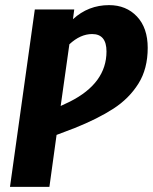

<svg xmlns="http://www.w3.org/2000/svg" viewBox="-20 -730 597 750"><path d="M557 -543Q557 -461 520.5 -403Q484 -345 423 -305.5Q362 -266 272 -230L201 -203L173 0H19L116 -693H270L265 -655Q325 -710 406 -710Q473 -710 515 -665.5Q557 -621 557 -543ZM396 -529Q396 -597 340 -597Q294 -597 251 -557L217 -316L253 -333Q396 -405 396 -529Z"/></svg>

Font: Fira Sans Condensed
Style: Bold Italic
Weight: 700
Width: 3
Italic angle: -8°
Designer: Carrois Corporate & Edenspiekermann AG
Foundry: Carrois Corporate GbR & Edenspiekermann AG
Version: Version 4.203